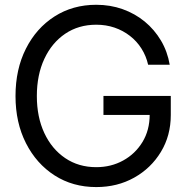

<svg xmlns="http://www.w3.org/2000/svg" viewBox="-20 -759 770 791"><path d="M376.5 11.7Q279.8 11.7 204.8 -36.4Q129.9 -84.5 86.9 -169.2Q43.9 -253.9 43.9 -363.3Q43.9 -473.6 86.7 -558.3Q129.4 -643.1 204.6 -691.2Q279.8 -739.3 376.5 -739.3Q434.6 -739.3 485.4 -721.2Q536.1 -703.1 576.2 -670.2Q616.2 -637.2 643.1 -592Q669.9 -546.9 679.2 -492.2H590.3Q582 -528.8 562.7 -559.1Q543.5 -589.4 515.1 -611.3Q486.8 -633.3 451.7 -645.3Q416.5 -657.2 376.5 -657.2Q303.7 -657.2 248.5 -619.9Q193.4 -582.5 162.6 -516.4Q131.8 -450.2 131.8 -363.3Q131.8 -276.9 162.6 -210.9Q193.4 -145 248.5 -107.7Q303.7 -70.3 376.5 -70.3Q437.5 -70.3 487.3 -97.7Q537.1 -125 566.9 -173.8Q596.7 -222.7 596.7 -287.1L625 -285.6H406.2V-363.8H683.6V-285.2Q683.6 -200.2 642.8 -133.1Q602.1 -65.9 532.7 -27.1Q463.4 11.7 376.5 11.7Z"/></svg>

Font: Inter Khmer Looped
Style: Regular
Weight: 400
Designer: Rasmus Andersson, Sovichet Tep
Foundry: Anagata Design
Version: Version 1.000